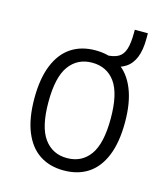

<svg xmlns="http://www.w3.org/2000/svg" viewBox="-97 -695 679 780"><g transform="rotate(15 242.0 -305.5)"><path d="M242 8Q183 8 140.5 -20Q98 -48 75 -104.5Q52 -161 52 -245Q52 -328 75 -384.5Q98 -441 140.5 -469Q183 -497 242 -497Q302 -497 344.5 -469Q387 -441 410 -384.5Q433 -328 433 -245Q433 -161 410 -104.5Q387 -48 344.5 -20Q302 8 242 8ZM242 -44Q304 -44 338.5 -92Q373 -140 373 -245Q373 -350 338.5 -397.5Q304 -445 242 -445Q181 -445 146 -397.5Q111 -350 111 -245Q111 -140 146 -92Q181 -44 242 -44ZM314 -450 284 -470V-489Q320 -490 339 -501Q358 -512 366 -537.5Q374 -563 374 -606V-619H429V-596Q429 -549 416.5 -517.5Q404 -486 378.5 -469.5Q353 -453 314 -450Z"/></g></svg>

Font: Nunito Sans 10pt Condensed Light
Style: Regular
Weight: 300
Width: 3
Designer: Vernon Adams
Foundry: Vernon Adams
Version: Version 3.101;gftools[0.9.27]